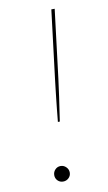

<svg xmlns="http://www.w3.org/2000/svg" viewBox="-83 -742 446 792"><g transform="rotate(-10 140.5 -346.0)"><path d="M205 -700 170 -414Q166 -381.5 160 -339.5Q154 -297.5 145 -238H137Q140 -267.5 142.2 -290.5Q144.5 -313.5 146.8 -333.5Q149 -353.5 151.2 -372.8Q153.5 -392 156 -414L191 -700ZM84 -24Q84 -37.5 93.2 -47.2Q102.5 -57 116 -57Q129.5 -57 139.2 -47.2Q149 -37.5 149 -24Q149 -10.5 139.2 -1.2Q129.5 8 116 8Q102.5 8 93.2 -1.2Q84 -10.5 84 -24Z"/></g></svg>

Font: Lato Hairline
Style: Italic
Weight: 250
Italic angle: -7°
Designer: Lukasz Dziedzic
Foundry: Lukasz Dziedzic
Version: Version 1.104; Western+Polish opensource